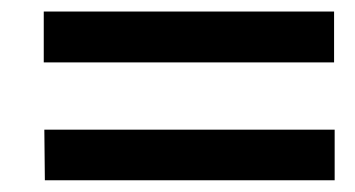

<svg xmlns="http://www.w3.org/2000/svg" viewBox="-20 -469 610 330"><path d="M554.2 -449.2V-361.8H55.2V-449.2ZM555.2 -246.1V-159.2H57.1L56.2 -246.1Z"/></svg>

Font: Accordance
Style: Bold-Italic
Weight: 700
Italic angle: -11°
Version: Version 1.2 (build January 31, 2020) Miklal Software Solutio